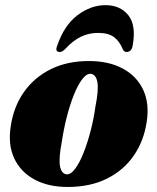

<svg xmlns="http://www.w3.org/2000/svg" viewBox="-20 -712 608 744"><path d="M324.5 -475.5Q402 -475.5 456 -446.2Q510 -417 534.8 -364.2Q559.5 -311.5 548.5 -240Q537.5 -165.5 498 -108.5Q458.5 -51.5 393.8 -19.5Q329 12.5 242.5 12.5Q167 12.5 113.5 -16.5Q60 -45.5 35.2 -98.2Q10.5 -151 21.5 -222Q32.5 -298 72.5 -355Q112.5 -412 176.5 -443.8Q240.5 -475.5 324.5 -475.5ZM237.5 -36.5Q254 -35 271 -57.8Q288 -80.5 303.5 -119.2Q319 -158 331.2 -205.2Q343.5 -252.5 350 -300.5Q362.5 -362.5 357.5 -392.8Q352.5 -423 332 -426Q315.5 -427.5 298.5 -405Q281.5 -382.5 266 -343.8Q250.5 -305 238.5 -257.5Q226.5 -210 219.5 -162.5Q207.5 -100.5 212.2 -70Q217 -39.5 237.5 -36.5ZM360 -584.5Q325 -584.5 294.2 -570Q263.5 -555.5 233.5 -523Q221.5 -510.5 211.5 -510.5Q192 -510.5 201.5 -534.5Q228.5 -614 280.2 -653Q332 -692 388.5 -692Q446 -692 477.2 -653Q508.5 -614 494 -534.5Q489.5 -510.5 470 -510.5Q460 -510.5 455 -523Q442.5 -553 421 -568.8Q399.5 -584.5 360 -584.5Z"/></svg>

Font: Fraunces 72pt S000 Black
Style: Italic
Weight: 900
Italic angle: -16°
Version: Version 1.000; ttfautohint (v1.8.3)